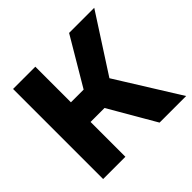

<svg xmlns="http://www.w3.org/2000/svg" viewBox="-169 -863 1037 1037"><g transform="rotate(-45 349.5 -344.0)"><path d="M60 -688H230V0H60ZM694 0H491L288 -350L488 -688H680L469 -361ZM157 -266V-416H389V-266Z"/></g></svg>

Font: Roundo Variable
Style: Regular
Weight: 200
Designer: Shiva Nallaperumal
Foundry: Indian Type Foundry
Version: Version 2.000